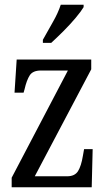

<svg xmlns="http://www.w3.org/2000/svg" viewBox="-20 -786 448 806"><path d="M29 0V-40L265 -490H152Q118 -490 105 -470Q92 -450 83 -411L79 -397H41L50 -536H363V-495L126 -46H262Q294 -46 307.5 -67.5Q321 -89 328 -132L333 -160H369L365 0ZM160 -619Q181 -657 202.5 -694.5Q224 -732 235 -766H331V-756Q321 -739 298 -711.5Q275 -684 247 -656Q219 -628 195 -606H160Z"/></svg>

Font: Noto Serif Thai ExtraCondensed
Style: Regular
Weight: 400
Width: 2
Designer: Monotype Design Team
Foundry: Monotype Imaging Inc.
Version: Version 2.002; ttfautohint (v1.8.4.7-5d5b)